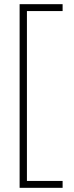

<svg xmlns="http://www.w3.org/2000/svg" viewBox="-20 -760 355 920"><path d="M74 -740H280V-707H109V107H280V140H74Z"/></svg>

Font: Nacelle UltraLight
Style: Regular
Weight: 200
Designer: Sora Sagano
Foundry: Sora Sagano
Version: Version 1.000;FEAKit 1.0